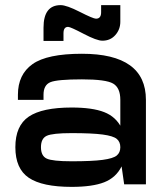

<svg xmlns="http://www.w3.org/2000/svg" viewBox="-20 -720 640 750"><path d="M50 -350V-330H150V-350Q150 -388 177 -399Q204 -410 300 -410Q394 -410 422 -393.5Q450 -377 450 -330V-220L550 -250V-330Q550 -510 300 -510Q164 -510 107 -469.5Q50 -429 50 -350ZM550 -250H450V-85L455 -70L465 0H550ZM260 10Q341 10 387 -8Q433 -26 455 -70L450 -145Q450 -124 436 -112.5Q422 -101 381 -95.5Q340 -90 260 -90Q185 -90 162.5 -100.5Q140 -111 140 -145Q140 -179 162.5 -189.5Q185 -200 260 -200Q340 -200 381 -194.5Q422 -189 436 -177.5Q450 -166 450 -145L455 -220Q433 -264 387 -282Q341 -300 260 -300Q145 -300 92.5 -264.5Q40 -229 40 -145Q40 -61 92.5 -25.5Q145 10 260 10ZM150 -560V-612Q150 -700 217 -700Q240 -700 292 -673.5Q344 -647 355 -647Q375 -647 375 -672V-700H450V-635Q450 -605 430.5 -583Q411 -561 380 -561Q358 -561 306.5 -588Q255 -615 246 -615Q228 -615 228 -590V-560Z"/></svg>

Font: Millimetre
Style: Regular
Weight: 500
Designer: Jérémy Landes
Version: Version 1.0